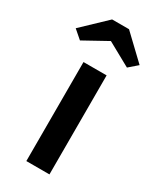

<svg xmlns="http://www.w3.org/2000/svg" viewBox="-236 -824 731 885"><g transform="rotate(30 129.0 -381.5)"><path d="M68 0V-527H191V0ZM84 -763H174L299 -644L254 -605L129 -674L4 -605L-41 -644Z"/></g></svg>

Font: Our Lexend Medium
Style: Regular
Weight: 500
Designer: Bonnie Shaver-Troup, Thomas Jockin
Foundry: Lexend
Version: Version 1.007